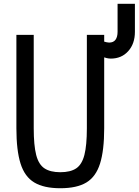

<svg xmlns="http://www.w3.org/2000/svg" viewBox="-20 -985 736 1019"><path d="M300 14Q213 14 162 -16.5Q111 -47 89 -117Q67 -187 67 -304V-800H159V-304Q159 -214 172 -163Q185 -112 216 -91.5Q247 -71 300 -71Q354 -71 384.5 -91.5Q415 -112 428 -163Q441 -214 441 -304V-800H533V-304Q533 -187 511 -117Q489 -47 438.5 -16.5Q388 14 300 14ZM568 -674Q546 -674 521 -685.5Q496 -697 482 -715V-800Q504 -772 527 -765.5Q550 -759 559 -759Q582 -759 593 -774Q604 -789 604 -816V-965H696V-816Q696 -753 660.5 -713.5Q625 -674 568 -674Z"/></svg>

Font: Victor Mono SemiBold
Style: Regular
Weight: 600
Monospace: yes
Designer: Rune Bjørnerås
Version: Version 1.561;gftools[0.9.30]